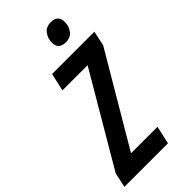

<svg xmlns="http://www.w3.org/2000/svg" viewBox="-323 -983 1047 1047"><g transform="rotate(-45 201.0 -459.5)"><path d="M366 -865Q366 -919 311 -919Q274 -919 255 -893.5Q236 -868 236 -836Q236 -783 292 -783Q328 -783 347 -807.5Q366 -832 366 -865ZM296 0 319 -104H115L424 -628L442 -714H116L93 -611H287L-22 -85L-40 0Z"/></g></svg>

Font: Noto Sans Display Condensed
Style: Bold Italic
Weight: 700
Width: 3
Designer: Monotype Design team
Foundry: Monotype Imaging Inc.
Version: 1.000